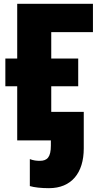

<svg xmlns="http://www.w3.org/2000/svg" viewBox="-20 -734 522 1004"><path d="M236 250C354 250 418 170 418 42V-149H248V-283H389V-428H248V-566H466V-714H70V-428H8V-283H70V0H246V27C246 88 227 107 188 107C170 107 155 105 136 98V239C159 246 196 250 236 250Z"/></svg>

Font: Noto Sans Condensed Black
Style: Regular
Weight: 900
Width: 3
Designer: Monotype Design Team
Foundry: Monotype Imaging Inc.
Version: Version 2.013